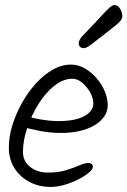

<svg xmlns="http://www.w3.org/2000/svg" viewBox="-20 -758 505 761"><path d="M357 -668Q373 -685 387.5 -701Q402 -717 414 -727.5Q426 -738 434 -738Q443 -738 450 -731Q457 -724 461 -714Q465 -704 465 -695Q465 -685 457.5 -675.5Q450 -666 433.5 -653.5Q417 -641 391 -620Q354 -591 338 -579Q322 -567 311 -567Q304 -567 298 -572Q292 -577 292 -586Q292 -600 308 -616.5Q324 -633 357 -668ZM261 -502Q290 -502 316 -487Q342 -472 362.5 -448.5Q383 -425 395 -396.5Q407 -368 407 -341Q407 -316 392.5 -295.5Q378 -275 353 -260.5Q328 -246 294.5 -238.5Q261 -231 223 -231Q181 -231 141 -238.5Q101 -246 62 -257L73 -301Q107 -290 145 -284Q183 -278 211 -278Q257 -278 287.5 -287Q318 -296 334 -312Q350 -328 350 -347Q350 -369 337.5 -391.5Q325 -414 306 -430Q287 -446 267 -446Q231 -446 196 -418.5Q161 -391 133 -346.5Q105 -302 88 -251.5Q71 -201 71 -156Q71 -119 99.5 -96.5Q128 -74 170 -74Q212 -74 242.5 -83.5Q273 -93 294.5 -102.5Q316 -112 330 -112Q339 -112 343.5 -108Q348 -104 348 -96Q348 -87 332 -73.5Q316 -60 290.5 -47Q265 -34 236 -25.5Q207 -17 181 -17Q136 -17 98.5 -36Q61 -55 38 -90.5Q15 -126 15 -173Q15 -216 29 -261.5Q43 -307 67 -350Q91 -393 122.5 -427.5Q154 -462 189.5 -482Q225 -502 261 -502Z"/></svg>

Font: Kalam Variable Light
Style: Regular
Weight: 300
Designer: Lipi Raval, Jonny Pinhorn
Foundry: Indian Type Foundry
Version: Version 3.000